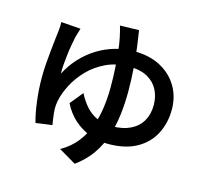

<svg xmlns="http://www.w3.org/2000/svg" viewBox="-121 -942 1242 1154"><g transform="rotate(15 500.0 -365.0)"><path d="M263 -720Q258 -705 254 -690.5Q250 -676 246 -663Q242 -643 236.5 -613.5Q231 -584 227 -551Q223 -518 220.5 -486.5Q218 -455 219 -429Q249 -487 291 -532Q333 -577 384 -608.5Q435 -640 492.5 -656.5Q550 -673 610 -673Q706 -673 775 -636Q844 -599 881.5 -535.5Q919 -472 919 -393Q919 -308 883.5 -240Q848 -172 777.5 -133Q707 -94 601 -94Q542 -94 487 -114.5Q432 -135 387.5 -174.5Q343 -214 315 -271L380 -351Q403 -306 433 -272.5Q463 -239 503.5 -221Q544 -203 598 -203Q664 -203 711 -226Q758 -249 782.5 -291Q807 -333 807 -390Q807 -441 786 -483Q765 -525 720.5 -550.5Q676 -576 605 -576Q526 -576 463 -546.5Q400 -517 354.5 -470Q309 -423 281 -369.5Q253 -316 243 -267Q240 -253 239 -240.5Q238 -228 238 -214Q238 -205 240 -187Q242 -169 244.5 -150Q247 -131 250 -117L148 -103Q133 -155 123.5 -229Q114 -303 114 -376Q114 -417 117 -460.5Q120 -504 124.5 -544.5Q129 -585 132.5 -619Q136 -653 139 -674Q141 -689 141.5 -704Q142 -719 141 -729ZM605 -803Q611 -767 619 -707.5Q627 -648 632.5 -575.5Q638 -503 638 -427Q638 -355 629.5 -285Q621 -215 600 -149.5Q579 -84 539.5 -27.5Q500 29 439 73L332 10Q392 -24 430.5 -73Q469 -122 490.5 -180Q512 -238 520.5 -301.5Q529 -365 529 -427Q529 -488 525.5 -545.5Q522 -603 516.5 -652Q511 -701 504 -732Q500 -750 495.5 -769Q491 -788 487 -800Z"/></g></svg>

Font: Noto Sans SC Thin SemiBold
Style: Regular
Weight: 600
Version: Version 2.004-H2;hotconv 1.0.118;makeotfexe 2.5.65603